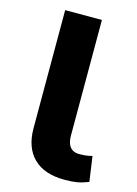

<svg xmlns="http://www.w3.org/2000/svg" viewBox="-111 -766 599 838"><g transform="rotate(15 189.0 -347.0)"><path d="M266 11Q174 11 125.5 -36.5Q77 -84 77 -172V-705H243V-184Q243 -161 249 -145.5Q255 -130 267.5 -122Q280 -114 299 -114Q315 -114 328 -115.5Q341 -117 357 -121L373 -8Q345 3 322 7Q299 11 266 11Z"/></g></svg>

Font: Nunito Sans 6pt ExtraBold
Style: Regular
Weight: 800
Version: Version 3.101;gftools[0.9.27]